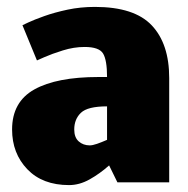

<svg xmlns="http://www.w3.org/2000/svg" viewBox="-20 -528 545 556"><path d="M195 -153Q195 -130 208 -118.5Q221 -107 240 -107Q248 -107 261 -111.5Q274 -116 290 -123V-220Q234 -220 214.5 -201.5Q195 -183 195 -153ZM180 8Q103 8 59 -38Q15 -84 15 -153Q15 -233 79.5 -269Q144 -305 265 -305H290Q290 -354 278.5 -373Q267 -392 225 -392Q194 -392 162 -382Q130 -372 108.5 -362.5Q87 -353 87 -353L45 -455Q45 -455 62 -463Q79 -471 108.5 -481.5Q138 -492 175.5 -500Q213 -508 255 -508Q369 -508 419.5 -454.5Q470 -401 470 -302V0H320L296 -49Q269 -25 239.5 -8.5Q210 8 180 8Z"/></svg>

Font: Epunda Sans Black
Style: Regular
Weight: 900
Designer: Simon Atzbach
Foundry: typofactur
Version: Version 2.204; ttfautohint (v1.8.4.7-5d5b)